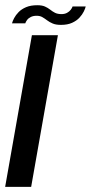

<svg xmlns="http://www.w3.org/2000/svg" viewBox="-20 -730 355 750"><path d="M0.1 0H101.7L206.2 -592.4H104.6ZM218.2 -632.8Q243.9 -632.8 261.6 -640.9Q279.4 -649 290.4 -661Q301.5 -673.1 307.3 -685Q313.2 -697 314.8 -704.8H263.5Q262 -699.3 256.5 -692.1Q251.1 -684.8 241.8 -679.8Q232.5 -674.9 220.5 -674.9Q205.1 -674.9 194.9 -680Q184.8 -685.2 176 -692.3Q167.1 -699.3 155.6 -704.5Q144.2 -709.6 125.3 -709.6Q100.2 -709.6 82.2 -702.1Q64.2 -694.5 52.8 -682.8Q41.5 -671.2 35.3 -659.4Q29.1 -647.7 26.9 -638.8H78.7Q80.4 -644.6 85.6 -651.7Q90.7 -658.8 100.2 -663.6Q109.7 -668.4 123.1 -668.4Q136.4 -668.4 145.5 -663Q154.7 -657.7 164 -650.6Q173.3 -643.5 185.8 -638.2Q198.2 -632.8 218.2 -632.8Z"/></svg>

Font: Anybody Thin
Style: Italic
Weight: 100
Italic angle: -10°
Designer: Tyler Finck
Foundry: Etcetera Type Company
Version: Version 1.114;gftools[0.9.25]